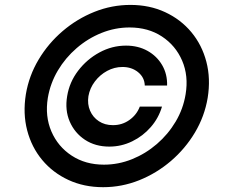

<svg xmlns="http://www.w3.org/2000/svg" viewBox="-20 -759 926 790"><path d="M404.3 11.2Q325.7 11.2 261.5 -18.6Q197.3 -48.3 153.6 -100.8Q109.9 -153.3 91.8 -222.7Q73.7 -292 86.4 -371.1Q99.1 -447.3 138.9 -513.9Q178.7 -580.6 237.8 -631.1Q296.9 -681.6 368.4 -710.2Q439.9 -738.8 516.6 -738.8Q595.2 -738.8 659.4 -709Q723.6 -679.2 767.3 -626.7Q811 -574.2 829.1 -504.9Q847.2 -435.5 834.5 -356.4Q821.8 -280.3 782 -213.6Q742.2 -147 683.1 -96.4Q624 -45.9 552.5 -17.3Q481 11.2 404.3 11.2ZM407.7 -81.5Q467.3 -81.5 523.2 -104Q579.1 -126.5 625.5 -166.5Q671.9 -206.5 702.9 -258.8Q733.9 -311 743.7 -371.1Q756.3 -446.8 729.5 -509.3Q702.6 -571.8 646.2 -608.9Q589.8 -646 513.2 -646Q453.6 -646 397.7 -623.5Q341.8 -601.1 295.4 -561Q249 -521 218 -468.8Q187 -416.5 176.8 -356.4Q164.6 -280.8 191.4 -218.3Q218.3 -155.8 274.9 -118.7Q331.5 -81.5 407.7 -81.5ZM256.3 -363.3Q265.6 -420.9 301.5 -468Q337.4 -515.1 389.2 -543.2Q440.9 -571.3 498.5 -571.3Q548.3 -571.3 586.9 -549.8Q625.5 -528.3 647.2 -491Q668.9 -453.6 667.5 -407.2H575.7Q574.7 -440.4 548.3 -461.9Q522 -483.4 483.9 -483.4Q450.7 -483.4 420.9 -467.3Q391.1 -451.2 370.4 -423.8Q349.6 -396.5 343.8 -363.3Q338.9 -330.6 350.6 -303.5Q362.3 -276.4 386.7 -260.3Q411.1 -244.1 444.3 -244.1Q481.9 -243.7 512.2 -265.1Q542.5 -286.6 555.2 -320.3H646.5Q632.8 -273.4 600.6 -236.3Q568.4 -199.2 523.9 -177.5Q479.5 -155.8 429.7 -155.8Q372.1 -155.8 329.6 -183.8Q287.1 -211.9 266.8 -259Q246.6 -306.2 256.3 -363.3Z"/></svg>

Font: Inter Display Medium
Style: Italic
Weight: 500
Italic angle: -9.39999°
Designer: Rasmus Andersson
Foundry: rsms
Version: Version 4.000;git-a52131595